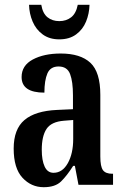

<svg xmlns="http://www.w3.org/2000/svg" viewBox="-20 -770 519 800"><path d="M162 10Q110 10 73.5 -29.5Q37 -69 37 -151Q37 -232 82 -270Q127 -308 218 -312L284 -315V-373Q284 -430 272 -461.5Q260 -493 224 -493Q190 -493 177.5 -464Q165 -435 165 -384Q70 -384 70 -449Q70 -497 116.5 -522Q163 -547 233 -547Q315 -547 356.5 -508.5Q398 -470 398 -375V-118Q398 -76 409 -61Q420 -46 448 -46H451V0H307L292 -79H285Q259 -38 234.5 -14Q210 10 162 10ZM203 -50Q240 -50 262.5 -90Q285 -130 285 -191V-270L247 -267Q194 -263 174 -233Q154 -203 154 -146Q154 -102 166 -76Q178 -50 203 -50ZM227 -606Q186 -606 158 -626.5Q130 -647 116 -680Q102 -713 101 -750H152Q158 -714 178 -698Q198 -682 227 -682Q256 -682 276.5 -698Q297 -714 304 -750H353Q352 -713 338.5 -680Q325 -647 297 -626.5Q269 -606 227 -606Z"/></svg>

Font: Noto Serif ExtraCondensed SemiBold
Style: Regular
Weight: 600
Width: 2
Designer: Monotype Design Team
Foundry: Monotype Imaging Inc.
Version: Version 2.015; ttfautohint (v1.8.4.7-5d5b)